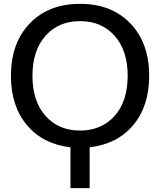

<svg xmlns="http://www.w3.org/2000/svg" viewBox="-20 -760 834 1000"><path d="M757 -365Q757 -207 673.5 -108Q590 -9 447 7V220H347V7Q204 -9 120.5 -108Q37 -207 37 -365Q37 -536 135 -638Q233 -740 397 -740Q561 -740 659 -638Q757 -536 757 -365ZM217 -156.5Q285 -80 397 -80Q509 -80 577 -156.5Q645 -233 645 -365Q645 -497 577 -573.5Q509 -650 397 -650Q285 -650 217 -573.5Q149 -497 149 -365Q149 -233 217 -156.5Z"/></svg>

Font: M PLUS 1p Medium
Style: Regular
Weight: 500
Version: Version 1.062